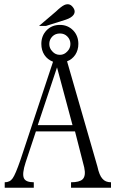

<svg xmlns="http://www.w3.org/2000/svg" viewBox="-20 -875 540 896"><path d="M246.1 -560.5 318.4 -291H156.2ZM227.5 -586.9 75.2 -127.9Q51.8 -60.5 39.1 -43Q26.4 -24.4 2 -24.4V1H137.7V-24.4Q100.6 -24.4 91.8 -43Q82 -63.5 99.6 -117.2L147.5 -261.7H330.1L373 -93.8Q381.8 -53.7 365.2 -38.1Q350.6 -24.4 311.5 -24.4V1H498V-24.4Q471.7 -24.4 458 -41Q443.4 -56.6 434.6 -97.7L293 -588.9Q316.4 -597.7 331.1 -619.1Q345.7 -641.6 345.7 -669.9Q345.7 -708 321.3 -733.4Q295.9 -758.8 259.8 -758.8Q221.7 -758.8 197.3 -733.4Q172.9 -708 172.9 -669.9Q172.9 -640.6 187.5 -618.2Q202.1 -596.7 227.5 -586.9ZM210 -669.9Q210 -690.4 224.6 -705.1Q238.3 -718.8 259.8 -718.8Q280.3 -718.8 293.9 -705.1Q308.6 -690.4 308.6 -669.9Q308.6 -649.4 293.9 -634.8Q279.3 -619.1 259.8 -619.1Q238.3 -619.1 224.6 -634.8Q210 -649.4 210 -669.9ZM162.1 -753.9H194.3L287.1 -783.2Q313.5 -792 323.2 -805.7Q335.9 -824.2 317.4 -844.7Q302.7 -861.3 280.3 -851.6Q265.6 -844.7 241.2 -821.3Z"/></svg>

Font: BatangChe
Style: Regular
Weight: 400
Monospace: yes
Version: Version 2.21